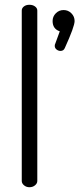

<svg xmlns="http://www.w3.org/2000/svg" viewBox="-20 -783 332 803"><path d="M292 -695Q292 -672 251 -582Q246 -570 233 -570Q224 -570 216.5 -576Q209 -582 209 -591Q209 -597 211 -600L230 -652Q200 -662 200 -695Q200 -714 213.5 -727.5Q227 -741 246 -741Q265 -741 278.5 -727.5Q292 -714 292 -695ZM136 -739V-26Q136 -16 126.5 -8Q117 0 103 0Q90 0 80.5 -8Q71 -16 71 -26V-739Q71 -749 80 -756Q89 -763 103 -763Q117 -763 126.5 -756Q136 -749 136 -739Z"/></svg>

Font: Dosis
Style: Book
Weight: 400
Designer: EdgarTolentino, PabloImpallari, IginoMarini
Foundry: EdgarTolentino, PabloImpallari, IginoMarini
Version: Version 1.007